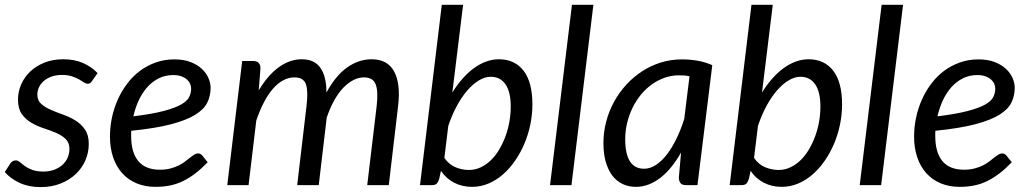

<svg xmlns="http://www.w3.org/2000/svg" viewBox="-20 -756 4202 784"><path d="M356 -425.5Q352 -419.5 348 -416.8Q344 -414 338 -414Q331 -414 322.8 -419.5Q314.5 -425 302.8 -431.8Q291 -438.5 274 -444.2Q257 -450 233 -450Q210.5 -450 192 -443.8Q173.5 -437.5 160.2 -426.5Q147 -415.5 139.8 -400.8Q132.5 -386 132.5 -369.5Q132.5 -346 148 -332Q163.5 -318 187 -307.8Q210.5 -297.5 237.5 -288Q264.5 -278.5 288 -264Q311.5 -249.5 327 -227Q342.5 -204.5 342.5 -168.5Q342.5 -133.5 328.8 -101.5Q315 -69.5 289.2 -45.2Q263.5 -21 227.2 -6.5Q191 8 146 8Q97.5 8 60.2 -9.2Q23 -26.5 -0.5 -53.5L21.5 -87.5Q26 -94 31.2 -97.5Q36.5 -101 45 -101Q53 -101 61 -94Q69 -87 81 -78.2Q93 -69.5 111.2 -62.5Q129.5 -55.5 157.5 -55.5Q182 -55.5 201.8 -63Q221.5 -70.5 235.2 -83Q249 -95.5 256.2 -112.2Q263.5 -129 263.5 -148Q263.5 -173.5 248 -188.5Q232.5 -203.5 209 -213.5Q185.5 -223.5 158.5 -232.2Q131.5 -241 108 -254.8Q84.5 -268.5 69 -290.5Q53.5 -312.5 53.5 -349Q53.5 -381 66.2 -410.8Q79 -440.5 103 -463.5Q127 -486.5 161.2 -500.2Q195.5 -514 238.5 -514Q284 -514 318.8 -498.8Q353.5 -483.5 378.5 -457.5Z M840 -398Q840 -365 826.5 -337.2Q813 -309.5 777 -287.2Q741 -265 678 -248.5Q615 -232 516 -222Q515.5 -216.5 515.5 -211.2Q515.5 -206 515.5 -200.5Q515.5 -133.5 544.8 -98.2Q574 -63 633 -63Q657 -63 675.8 -68Q694.5 -73 709.2 -80.2Q724 -87.5 735.2 -96.2Q746.5 -105 755.8 -112.2Q765 -119.5 773 -124.5Q781 -129.5 789 -129.5Q798.5 -129.5 806 -121L828 -93.5Q802.5 -67 778 -48.2Q753.5 -29.5 728.2 -17Q703 -4.5 675.2 1.2Q647.5 7 615.5 7Q572 7 537.5 -7.5Q503 -22 479 -48.8Q455 -75.5 442 -113.5Q429 -151.5 429 -198.5Q429 -237.5 437.2 -276.2Q445.5 -315 461.2 -350Q477 -385 499.8 -415Q522.5 -445 551.8 -466.8Q581 -488.5 616.2 -501Q651.5 -513.5 692 -513.5Q730.5 -513.5 758.5 -502.5Q786.5 -491.5 804.5 -474.5Q822.5 -457.5 831.2 -437Q840 -416.5 840 -398ZM687 -449.5Q655.5 -449.5 629 -436.5Q602.5 -423.5 582 -400.8Q561.5 -378 547 -347.2Q532.5 -316.5 524.5 -281Q601.5 -290.5 648 -302.8Q694.5 -315 719.5 -329.2Q744.5 -343.5 752.5 -360Q760.5 -376.5 760.5 -394.5Q760.5 -403.5 756.5 -413.2Q752.5 -423 743.8 -431Q735 -439 721 -444.2Q707 -449.5 687 -449.5Z M908 0 969 -507H1013Q1043.5 -507 1043.5 -477L1036.5 -387Q1074 -449.5 1118.8 -481.8Q1163.5 -514 1212.5 -514Q1264 -514 1288.5 -478.8Q1313 -443.5 1313 -378Q1350.5 -447.5 1397.8 -480.8Q1445 -514 1497.5 -514Q1562.5 -514 1589.5 -464Q1616.5 -414 1605.5 -322.5L1567.5 0H1479.5L1518 -322.5Q1525 -382 1514.2 -411Q1503.5 -440 1466 -440Q1444.5 -440 1423.2 -429.2Q1402 -418.5 1382 -397.8Q1362 -377 1344.8 -346.2Q1327.5 -315.5 1314 -275.5V-275L1281.5 0H1193.5L1231.5 -322.5Q1239 -382 1229.5 -411Q1220 -440 1182.5 -440Q1158.5 -440 1136.2 -428Q1114 -416 1094.2 -393.2Q1074.5 -370.5 1057.5 -337.8Q1040.5 -305 1026.5 -264L995 0Z M1695 0 1784 -736.5H1871L1827 -378Q1846 -409 1868 -434Q1890 -459 1914 -476.8Q1938 -494.5 1964 -504.2Q1990 -514 2017 -514Q2082 -514 2118 -467Q2154 -420 2154 -329.5Q2154 -288.5 2145.5 -247.5Q2137 -206.5 2121.2 -169.2Q2105.5 -132 2083.2 -99.8Q2061 -67.5 2033.8 -43.8Q2006.5 -20 1974.5 -6.5Q1942.5 7 1907.5 7Q1867 7 1834.2 -10Q1801.5 -27 1780.5 -58.5L1773.5 -26Q1769.5 -13 1763.5 -6.5Q1757.5 0 1742 0ZM1984 -442.5Q1960 -442.5 1935.2 -427.5Q1910.5 -412.5 1887.5 -385.8Q1864.5 -359 1844.8 -322.2Q1825 -285.5 1810.5 -242L1794.5 -111Q1813.5 -84 1840.2 -73Q1867 -62 1894.5 -62Q1920.5 -62 1943.5 -73Q1966.5 -84 1985.5 -102.8Q2004.5 -121.5 2019.2 -146.8Q2034 -172 2044.5 -200.8Q2055 -229.5 2060.2 -260.2Q2065.5 -291 2065.5 -321Q2065.5 -380.5 2044.2 -411.5Q2023 -442.5 1984 -442.5Z M2226 0 2315.5 -736.5H2403L2313.5 0Z M2828 0H2782Q2764.5 0 2758.2 -9Q2752 -18 2752 -31L2761 -133.5Q2743 -101.5 2722.2 -75.5Q2701.5 -49.5 2678.2 -31.2Q2655 -13 2629.5 -3Q2604 7 2576.5 7Q2546.5 7 2522 -4.8Q2497.5 -16.5 2480.2 -39.2Q2463 -62 2453.5 -95.2Q2444 -128.5 2444 -171.5Q2444 -216.5 2455.2 -259.2Q2466.5 -302 2487.2 -340Q2508 -378 2537 -409.8Q2566 -441.5 2601.8 -464.8Q2637.5 -488 2678.5 -500.8Q2719.5 -513.5 2764.5 -513.5Q2797 -513.5 2827.8 -508.2Q2858.5 -503 2888.5 -490ZM2610 -67Q2634.5 -67 2658 -82.2Q2681.5 -97.5 2702.5 -124.5Q2723.5 -151.5 2741.8 -188.8Q2760 -226 2774 -270.5L2795.5 -444.5Q2784.5 -447 2773.8 -447.8Q2763 -448.5 2752.5 -448.5Q2722.5 -448.5 2694.5 -438.8Q2666.5 -429 2642 -411.5Q2617.5 -394 2597.5 -369.8Q2577.5 -345.5 2563.2 -316.5Q2549 -287.5 2541 -254.8Q2533 -222 2533 -187.5Q2533 -67 2610 -67Z M2959.5 0 3048.5 -736.5H3135.5L3091.5 -378Q3110.5 -409 3132.5 -434Q3154.5 -459 3178.5 -476.8Q3202.5 -494.5 3228.5 -504.2Q3254.5 -514 3281.5 -514Q3346.5 -514 3382.5 -467Q3418.5 -420 3418.5 -329.5Q3418.5 -288.5 3410 -247.5Q3401.5 -206.5 3385.8 -169.2Q3370 -132 3347.8 -99.8Q3325.5 -67.5 3298.2 -43.8Q3271 -20 3239 -6.5Q3207 7 3172 7Q3131.5 7 3098.8 -10Q3066 -27 3045 -58.5L3038 -26Q3034 -13 3028 -6.5Q3022 0 3006.5 0ZM3248.5 -442.5Q3224.5 -442.5 3199.8 -427.5Q3175 -412.5 3152 -385.8Q3129 -359 3109.2 -322.2Q3089.5 -285.5 3075 -242L3059 -111Q3078 -84 3104.8 -73Q3131.5 -62 3159 -62Q3185 -62 3208 -73Q3231 -84 3250 -102.8Q3269 -121.5 3283.8 -146.8Q3298.5 -172 3309 -200.8Q3319.5 -229.5 3324.8 -260.2Q3330 -291 3330 -321Q3330 -380.5 3308.8 -411.5Q3287.5 -442.5 3248.5 -442.5Z M3490.5 0 3580 -736.5H3667.5L3578 0Z M4123.5 -398Q4123.5 -365 4110 -337.2Q4096.5 -309.5 4060.5 -287.2Q4024.5 -265 3961.5 -248.5Q3898.5 -232 3799.5 -222Q3799 -216.5 3799 -211.2Q3799 -206 3799 -200.5Q3799 -133.5 3828.2 -98.2Q3857.5 -63 3916.5 -63Q3940.5 -63 3959.2 -68Q3978 -73 3992.8 -80.2Q4007.5 -87.5 4018.8 -96.2Q4030 -105 4039.2 -112.2Q4048.5 -119.5 4056.5 -124.5Q4064.5 -129.5 4072.5 -129.5Q4082 -129.5 4089.5 -121L4111.5 -93.5Q4086 -67 4061.5 -48.2Q4037 -29.5 4011.8 -17Q3986.5 -4.5 3958.8 1.2Q3931 7 3899 7Q3855.5 7 3821 -7.5Q3786.5 -22 3762.5 -48.8Q3738.5 -75.5 3725.5 -113.5Q3712.5 -151.5 3712.5 -198.5Q3712.5 -237.5 3720.8 -276.2Q3729 -315 3744.8 -350Q3760.5 -385 3783.2 -415Q3806 -445 3835.2 -466.8Q3864.5 -488.5 3899.8 -501Q3935 -513.5 3975.5 -513.5Q4014 -513.5 4042 -502.5Q4070 -491.5 4088 -474.5Q4106 -457.5 4114.8 -437Q4123.5 -416.5 4123.5 -398ZM3970.5 -449.5Q3939 -449.5 3912.5 -436.5Q3886 -423.5 3865.5 -400.8Q3845 -378 3830.5 -347.2Q3816 -316.5 3808 -281Q3885 -290.5 3931.5 -302.8Q3978 -315 4003 -329.2Q4028 -343.5 4036 -360Q4044 -376.5 4044 -394.5Q4044 -403.5 4040 -413.2Q4036 -423 4027.2 -431Q4018.5 -439 4004.5 -444.2Q3990.5 -449.5 3970.5 -449.5Z"/></svg>

Font: Lato
Style: Italic
Weight: 400
Italic angle: -7°
Designer: Lukasz Dziedzic
Foundry: tyPoland Lukasz Dziedzic
Version: Version 2.007; 2014-02-27